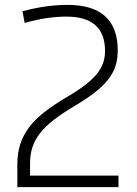

<svg xmlns="http://www.w3.org/2000/svg" viewBox="-20 -768 562 786"><path d="M51 -95Q51 -140 62.5 -176.5Q74 -213 98.5 -246Q123 -279 161.5 -309Q200 -339 254 -371Q297 -396 326.5 -418.5Q356 -441 374.5 -463Q393 -485 401.5 -508.5Q410 -532 410 -559Q410 -700 252 -700Q214 -700 172 -694Q130 -688 81 -674L72 -722Q125 -736 170 -742Q215 -748 257 -748Q462 -748 462 -561Q462 -526 452.5 -497Q443 -468 422 -441.5Q401 -415 367.5 -389Q334 -363 285 -334Q235 -304 200.5 -277.5Q166 -251 144.5 -223.5Q123 -196 113 -166Q103 -136 103 -101V-49H465V-2H51Z"/></svg>

Font: Encode Sans Normal
Style: ExtraLight
Weight: 200
Designer: Pablo Impallari, Andres Torresi
Foundry: Pablo Impallari, Andres Torresi
Version: Version 1.000; ttfautohint (v1.00) -l 8 -r 50 -G 200 -x 14 -